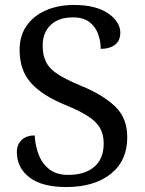

<svg xmlns="http://www.w3.org/2000/svg" viewBox="-20 -744 584 774"><path d="M247 10Q149 10 98.5 -29Q48 -68 48 -131Q48 -161 67 -179.5Q86 -198 120 -198Q122 -157 136 -120.5Q150 -84 179 -61.5Q208 -39 255 -39Q322 -39 360 -71.5Q398 -104 398 -165Q398 -202 383.5 -227.5Q369 -253 335.5 -275Q302 -297 243 -321Q150 -359 104.5 -410Q59 -461 59 -543Q59 -600 87.5 -640.5Q116 -681 165.5 -702.5Q215 -724 278 -724Q367 -724 416 -690Q465 -656 465 -612Q465 -580 443.5 -563.5Q422 -547 386 -547Q386 -578 375.5 -607Q365 -636 340.5 -655Q316 -674 274 -674Q216 -674 184 -643Q152 -612 152 -560Q152 -520 166.5 -492.5Q181 -465 215 -443.5Q249 -422 307 -398Q395 -362 444 -315Q493 -268 493 -191Q493 -96 426.5 -43Q360 10 247 10Z"/></svg>

Font: Noto Serif Dives Akuru
Style: Regular
Weight: 400
Designer: Fernando Caro
Foundry: Fernando Caro
Version: Version 2.000; ttfautohint (v1.8.4.7-5d5b)